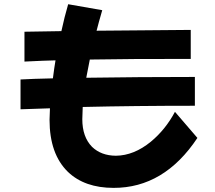

<svg xmlns="http://www.w3.org/2000/svg" viewBox="-20 -850 1040 927"><path d="M920.9 -339.4Q631.8 -339.4 379.4 -333.5Q377.9 -302.7 377.4 -274.4Q377.4 -189 424.3 -141.1Q468.3 -98.6 539.6 -98.1Q627 -99.1 708.5 -166Q779.3 -224.6 824.7 -310.1L933.1 -184.1Q772.5 57.6 528.3 57.1Q388.7 57.1 308.1 -20Q219.2 -106.4 219.2 -271.5Q219.7 -291 221.2 -327.1L79.1 -322.3V-466.3Q138.7 -469.7 235.4 -471.7Q242.2 -524.9 248 -558.6Q196.8 -557.6 98.1 -552.7V-696.8Q152.8 -698.2 276.4 -699.7Q291 -767.6 309.1 -829.6L473.6 -800.8Q455.1 -736.8 446.3 -701.7L900.9 -705.6V-565.4Q635.3 -566.4 413.6 -562.5Q402.8 -509.3 396.5 -474.6Q650.9 -478.5 920.9 -478.5Z"/></svg>

Font: Droid Sans
Style: Regular
Weight: 400
Foundry: Ascender Corporation
Version: Version 1.00 build 114